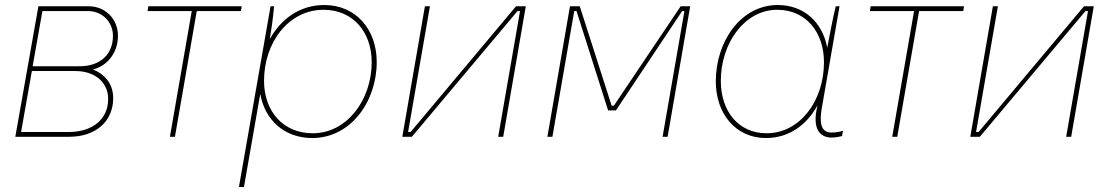

<svg xmlns="http://www.w3.org/2000/svg" viewBox="-20 -545 4421 765"><path d="M41 0H256C361 0 431 -61 431 -154C431 -207 402 -247 351 -268C412 -285 450 -338 450 -403C450 -467 402 -520 333 -520H133ZM64 -19 107 -262H279C364 -262 411 -212 411 -151C411 -70 349 -19 253 -19ZM110 -281 149 -501H330C388 -501 430 -457 430 -402C430 -328 379 -281 297 -281Z M568 -501H744L657 0H677L764 -501H940L943 -520H571Z M932 200H952L1017 -171C1035 -67 1113 5 1224 5C1378 5 1481 -141 1481 -298C1481 -428 1398 -525 1272 -525C1174 -525 1099 -469 1055 -389C1060 -420 1068 -471 1072 -520H1058ZM1226 -14C1107 -14 1032 -103 1032 -223C1032 -376 1130 -506 1269 -506C1386 -506 1461 -418 1461 -297C1461 -148 1363 -14 1226 -14Z M1583 0H1621L2042 -501H2052L1965 0H1985L2075 -520H2036L1616 -19H1606L1693 -520H1673Z M2161 0H2181L2268 -501H2277L2403 -105H2434L2698 -501H2707L2620 0H2640L2730 -520H2692L2426 -124H2417L2290 -520H2251Z M3293 3C3308 3 3320 1 3335 -3L3339 -24C3322 -19 3311 -17 3293 -17C3247 -17 3245 -62 3255 -118L3325 -520H3310C3298 -473 3283 -390 3276 -355C3257 -456 3184 -525 3079 -525C2931 -525 2832 -379 2832 -221C2832 -92 2911 5 3032 5C3124 5 3195 -48 3237 -125L3236 -119C3216 -34 3245 3 3293 3ZM3077 -506C3191 -506 3263 -417 3263 -297C3263 -144 3168 -14 3034 -14C2923 -14 2852 -101 2852 -223C2852 -371 2945 -506 3077 -506Z M3446 -501H3622L3535 0H3555L3642 -501H3818L3821 -520H3449Z M3846 0H3884L4305 -501H4315L4228 0H4248L4338 -520H4299L3879 -19H3869L3956 -520H3936Z"/></svg>

Font: Fixel Text 20240404 Thin
Style: Italic
Weight: 100
Width: 4
Italic angle: -10°
Designer: AlfaBravo + MacPaw
Foundry: Kyrylo Tkachov, Marchela Mozhyna, Serhii Makarenko, Maria Weinstein, Zakhar Kryvoshyya
Version: Version 1.211;Glyphs 3.2 (3225)